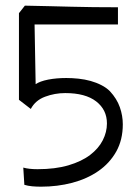

<svg xmlns="http://www.w3.org/2000/svg" viewBox="-20 -666 499 697"><path d="M68.4 4.9 64.5 -57.6Q85 -51.8 116.2 -51.8Q180.7 -51.8 228.5 -65.9Q276.4 -80.1 307.1 -103.5Q337.9 -127 353 -156.7Q368.2 -186.5 368.2 -217.8Q368.2 -267.6 329.1 -297.9Q290 -328.1 216.8 -328.1Q178.7 -328.1 143.6 -314.9Q108.4 -301.8 91.8 -270.5L48.8 -303.7V-618.2L70.3 -645.5Q118.2 -644.5 158.7 -643.6Q199.2 -642.6 238.8 -641.6Q278.3 -640.6 318.8 -640.1Q359.4 -639.6 408.2 -639.6V-577.1H105.5L109.4 -360.4Q125 -371.1 154.8 -377Q184.6 -382.8 220.7 -382.8Q242.2 -382.8 265.1 -380.4Q288.1 -377.9 309.1 -372.1Q330.1 -366.2 348.1 -356.9Q366.2 -347.7 378.9 -335Q404.3 -307.6 415 -276.9Q425.8 -246.1 425.8 -214.8Q425.8 -158.2 401.9 -115.7Q377.9 -73.2 336.9 -44.9Q295.9 -16.6 242.2 -2.4Q188.5 11.7 128.9 11.7Q112.3 11.7 96.7 10.3Q81.1 8.8 68.4 4.9Z"/></svg>

Font: Poor Story
Style: Regular
Weight: 400
Designer: YoonDesign Inc.
Foundry: YoonDesign Inc.
Version: Version 3.00